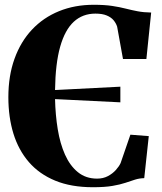

<svg xmlns="http://www.w3.org/2000/svg" viewBox="-20 -773 677 804"><path d="M369 11Q278 11 211.2 -16.5Q144.5 -44 101 -94.2Q57.5 -144.5 36.2 -213.5Q15 -282.5 15 -366Q15 -455.5 40.8 -527Q66.5 -598.5 114 -649Q161.5 -699.5 227.2 -726.2Q293 -753 372.5 -753Q418 -753 449.5 -748.2Q481 -743.5 506.2 -737Q531.5 -730.5 556.5 -725.8Q581.5 -721 613 -720.5L593 -526H495L470.5 -661.5Q466 -675.5 455.8 -688Q445.5 -700.5 427 -708.2Q408.5 -716 379.5 -716Q326 -716 289 -682Q252 -648 232 -577.5Q212 -507 210.5 -396L484 -410V-344.5L210.5 -358Q212 -291.5 221.8 -231.8Q231.5 -172 252.2 -125.5Q273 -79 306.2 -52Q339.5 -25 386.5 -25Q412 -25 431.8 -35.5Q451.5 -46 465 -61Q478.5 -76 485 -90L526 -209L603 -203L584 -27Q563.5 -26.5 545.5 -20.8Q527.5 -15 505.2 -7.5Q483 0 450.8 5.5Q418.5 11 369 11Z"/></svg>

Font: Merriweather 120pt ExtraBold
Style: Regular
Weight: 800
Version: Version 2.100